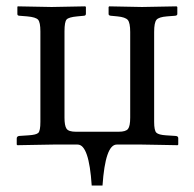

<svg xmlns="http://www.w3.org/2000/svg" viewBox="-20 -451 604 599"><path d="M386.2 -351.1Q386.2 -379.9 378.7 -388.7Q371.1 -397.5 346.2 -399.9L325.2 -401.9Q318.8 -402.8 318.8 -407.2V-429.2L320.8 -431.2L422.9 -429.2L530.8 -431.2L533.2 -429.2V-407.2Q533.2 -402.8 526.9 -401.9L501 -399.9Q475.6 -397.9 468.3 -389.4Q460.9 -380.9 460.9 -351.1V-70.8Q460.9 -43.9 467.8 -37.1Q474.6 -30.3 498 -28.8L527.8 -26.9Q536.1 -26.4 536.1 -20V0L534.2 2Q531.2 2 481 1Q430.7 0 422.9 0H344.2Q308.6 0 299.8 127.9H266.1Q257.8 0 222.2 0H146Q142.6 0 88.6 1Q34.7 2 34.2 2L32.2 0V-19Q32.2 -25.9 40 -26.9L68.8 -28.8Q93.3 -30.3 99.6 -36.6Q106 -43 106 -70.8V-353Q106 -381.3 98.9 -389.4Q91.8 -397.5 64.9 -399.9L40 -401.9Q34.2 -402.3 34.2 -407.2V-429.2L35.2 -431.2L141.1 -429.2L246.1 -431.2L248 -429.2V-408.2Q248 -402.3 242.2 -401.9L221.2 -399.9Q194.3 -397.5 187.7 -390.1Q181.2 -382.8 181.2 -353V-84Q181.2 -59.1 187.5 -49.6Q193.8 -40 216.8 -40H350.1Q372.6 -40 379.4 -48.8Q386.2 -57.6 386.2 -84Z"/></svg>

Font: Linux Libertine Display G
Style: Regular
Weight: 400
Designer: Philipp H. Poll
Foundry: Philipp H. Poll
Version: Version 5.0.9